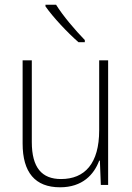

<svg xmlns="http://www.w3.org/2000/svg" viewBox="-20 -785 562 815"><path d="M218 -765H173V-758C205 -712 267 -646 313 -606H340V-615C300 -656 247 -718 218 -765ZM439 -529H401V-232C401 -91 340 -25 239 -25C158 -25 115 -73 115 -182V-529H76V-176C76 -53 129 10 235 10C330 10 379 -44 401 -103H404L408 0H439Z"/></svg>

Font: Noto Sans Lao UI SemCond ExtLt
Style: Regular
Weight: 200
Width: 4
Designer: Monotype Design Team
Foundry: Monotype Imaging Inc.
Version: Version 2.000